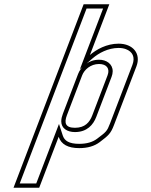

<svg xmlns="http://www.w3.org/2000/svg" viewBox="-20 -687 707 897"><path d="M400.1 -430 490.7 -667H370.7L43.2 190H163.2L254.1 -48C265.6 -12.7 297.6 5 350.1 5C389.3 5 421.2 -4.3 445.8 -23C487.5 -54.6 497.4 -63.2 512.6 -103L617.4 -377C639.9 -436 601.6 -483 534.1 -483C478 -483 430.2 -455.9 400.1 -430ZM442.8 -388C478.5 -388 494.5 -366.3 482.5 -335L411.1 -148C398.8 -115.8 377.3 -90 330.2 -90C284.4 -90 279.2 -113.7 292.7 -149L363.8 -335C373.6 -360.8 402.7 -388 442.8 -388ZM413.1 -414.8C440.8 -438.6 484.5 -463 534.1 -463C547.4 -463 558.9 -460.9 568.4 -457.3C598.9 -445.9 612.4 -420.2 598.7 -384.1L494 -110.1C479.8 -73 475.8 -70.9 433.7 -38.9C413.3 -23.5 386.2 -15 350.1 -15C301.7 -15 281.1 -29.7 273.1 -54.2L255.6 -108L149.4 170H72.2L384.4 -647H461.6L353.2 -363.3ZM442.8 -408C393.2 -408 357.6 -374.8 345.1 -342.1L274 -156.1C269.4 -144.1 266.2 -132.3 266.2 -120.2C266.2 -87.6 293.7 -70 330.2 -70C386.9 -70 415.8 -104.3 429.8 -140.9L501.2 -327.9C504.6 -336.6 506.4 -345.3 506.5 -354C506.6 -388.5 476.9 -408 442.8 -408Z"/></svg>

Font: Din Kursivschrift
Style: BreitGhost
Weight: 400
Version: Version 1.089